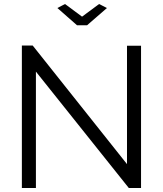

<svg xmlns="http://www.w3.org/2000/svg" viewBox="-20 -937 812 957"><path d="M304 -917 389 -854 474 -917 513 -897 414 -811H364L266 -897ZM159 -580V0H89V-710H143L613 -119V-709H683V0H622Z"/></svg>

Font: IngvarSans
Style: Regular
Weight: 400
Version: Version 1.000